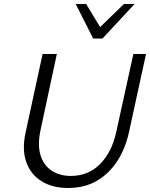

<svg xmlns="http://www.w3.org/2000/svg" viewBox="-20 -927 747 956"><path d="M319 9Q241 9 187 -24.5Q133 -58 111 -119.5Q89 -181 107 -265L192 -658H263L182 -280Q166 -206 181.5 -155Q197 -104 237 -77.5Q277 -51 333 -51Q419 -51 477.5 -109.5Q536 -168 558 -266L644 -658H707L622 -268Q604 -186 563 -123.5Q522 -61 461 -26Q400 9 319 9ZM444 -735 463 -777 597 -907H650L490 -735ZM444 -735 357 -907H409L487 -778L490 -735Z"/></svg>

Font: Ysabeau Infant
Style: Italic
Weight: 400
Italic angle: -12°
Designer: Christian Thalmann (Catharsis Fonts)
Version: Version 2.001;gftools[0.9.30]; featfreeze: ss01,ss02,lnum